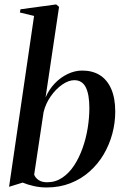

<svg xmlns="http://www.w3.org/2000/svg" viewBox="-20 -837 558 868"><path d="M186 -396.5Q201.5 -432.5 227.5 -459.8Q253.5 -487 286 -502.5Q318.5 -518 351.5 -518Q398.5 -518 431.8 -497Q465 -476 483 -434.5Q501 -393 501 -332.5Q501 -282 487.8 -232.5Q474.5 -183 448.8 -139.2Q423 -95.5 385.2 -61.8Q347.5 -28 298.5 -8.8Q249.5 10.5 190.5 10.5Q161 10.5 133 4.2Q105 -2 82.5 -11.5L21 7.5L134 -765L70 -780.5L72.5 -795L234 -817L247 -806ZM134.5 -47.5Q139.5 -33.5 154.2 -23.2Q169 -13 193 -13Q231 -13 261.8 -33.8Q292.5 -54.5 315.2 -89.2Q338 -124 353.5 -167.8Q369 -211.5 376.5 -258.2Q384 -305 384 -349Q384 -410 367.8 -442.2Q351.5 -474.5 316 -474.5Q290 -474.5 261.2 -454.5Q232.5 -434.5 209.5 -401.8Q186.5 -369 177 -330Z"/></svg>

Font: Merriweather 144pt Medium
Style: Italic
Weight: 500
Italic angle: -7.8°
Version: Version 2.101